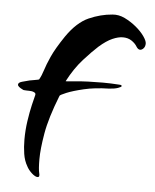

<svg xmlns="http://www.w3.org/2000/svg" viewBox="-45 -581 511 635"><g transform="rotate(5 210.5 -263.5)"><path d="M103 15Q95 15 83.5 4.5Q72 -6 66 -18Q56 -35 52.5 -57.5Q49 -80 49 -105Q49 -136 53.5 -166.5Q58 -197 63.5 -220.5Q69 -244 72 -255V-258Q72 -263 60 -266Q51 -267 41 -267Q31 -267 29 -269Q12 -277 12 -284Q12 -291 24.5 -294.5Q37 -298 49 -301Q54 -302 66 -304Q78 -306 80 -307Q88 -321 93.5 -339Q99 -357 111.5 -385Q124 -413 153 -456Q187 -505 225.5 -522Q264 -539 303 -542Q324 -544 344.5 -534Q365 -524 382.5 -509.5Q400 -495 410.5 -480Q421 -465 421 -456Q421 -446 415.5 -440Q410 -434 404 -434Q397 -434 391 -444Q385 -454 373 -462Q361 -470 344 -470Q329 -470 309.5 -461.5Q290 -453 266 -432Q247 -415 219 -384Q191 -353 168 -309Q167 -308 202.5 -311.5Q238 -315 291 -315Q304 -315 317.5 -314.5Q331 -314 345 -313Q354 -313 354 -309Q354 -306 342.5 -302Q331 -298 313 -297Q266 -296 230 -287.5Q194 -279 173.5 -270.5Q153 -262 152 -259Q122 -183 113 -130.5Q104 -78 104 -45Q104 -11 107.5 2Q111 15 103 15Z"/></g></svg>

Font: Grechen Fuemen
Style: Regular
Weight: 400
Designer: Robert E. Leuschke
Foundry: Robert E. Leuschke
Version: Version 1.010; ttfautohint (v1.8.3)